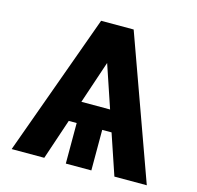

<svg xmlns="http://www.w3.org/2000/svg" viewBox="-104 -821 951 929"><g transform="rotate(15 371.5 -356.0)"><path d="M547.6 0 479 -203.1H432.2V0H304.3V-203.1H264.6L196.4 0H33L290.5 -711.6H453.5L709.9 0ZM443.5 -308.2 371.4 -522 299.7 -308.2Z"/></g></svg>

Font: Inter UI
Style: Bold
Weight: 700
Designer: Rasmus Andersson
Foundry: rsms
Version: 3.2;8d6f07862